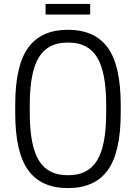

<svg xmlns="http://www.w3.org/2000/svg" viewBox="-20 -942 689 973"><path d="M324.2 11.2Q188.5 11.2 122.8 -79.6Q57.1 -170.4 57.1 -370.1V-410.2Q57.1 -609.9 122.8 -700.4Q188.5 -791 324.2 -791Q460.4 -791 526.1 -700.4Q591.8 -609.9 591.8 -410.2V-370.1Q591.8 -170.4 526.1 -79.6Q460.4 11.2 324.2 11.2ZM320.8 -54.2H328.1Q426.8 -54.2 472.4 -129.4Q518.1 -204.6 518.1 -370.1V-410.2Q518.1 -575.7 472.4 -650.9Q426.8 -726.1 328.1 -726.1H320.8Q222.2 -726.1 176.5 -650.9Q130.9 -575.7 130.9 -410.2V-370.1Q130.9 -204.6 176.5 -129.4Q222.2 -54.2 320.8 -54.2ZM210.9 -868.2V-921.9H437V-868.2Z"/></svg>

Font: Cooper Hewitt
Style: Book
Weight: 705
Designer: Village Type and Design LLC
Foundry: Cooper Hewitt Smithsonian Design Museum
Version: 1.000